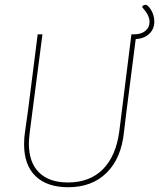

<svg xmlns="http://www.w3.org/2000/svg" viewBox="-20 -781 667 805"><path d="M590 -761Q600 -761 613.5 -739Q627 -717 627 -690Q627 -659 605.5 -639Q584 -619 549 -617L510 -312L500 -229Q489 -118 427.5 -57Q366 4 266 4Q177 4 129 -42.5Q81 -89 81 -176Q81 -205 85 -229L98 -322L138 -637H158L105 -229Q101 -195 101 -180Q101 -100 143.5 -58Q186 -16 265 -16Q356 -16 411 -71Q466 -126 480 -229L531 -637H542Q572 -637 589.5 -651.5Q607 -666 607 -690Q607 -717 576 -751L578 -756Q584 -761 590 -761Z"/></svg>

Font: Alegreya Sans Thin
Style: Italic
Weight: 100
Italic angle: -7°
Designer: Juan Pablo del Peral
Foundry: Huerta Tipografica
Version: Version 2.007